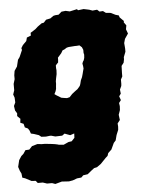

<svg xmlns="http://www.w3.org/2000/svg" viewBox="-57 -567 634 836"><g transform="rotate(-5 259.5 -149.0)"><path d="M137 221H115L97 215H75L67 205L49 204L22 190L10 186L8 168L2 156L-4 138L3 109L14 92L24 83L34 68L51 67L64 53L78 49L88 46L107 48H121L149 51L164 53L178 56L180 57L202 59L224 49L238 47L251 33L252 14L234 20L223 16L210 11L199 19L169 20L151 15H145L128 17L108 16L98 8L77 1L64 -2L59 -16L53 -25L40 -31L36 -47L22 -53L24 -70L11 -83L12 -95L4 -108L1 -128L8 -143L7 -164L2 -178L8 -196V-224L14 -244V-261L17 -280L29 -298L36 -327L44 -338L57 -368L55 -376L63 -389L79 -405L83 -420L101 -427V-439L123 -453L134 -463L152 -476L162 -478L173 -490L192 -494L206 -504L214 -506L229 -507L243 -519L261 -521L279 -517L311 -524L315 -519L340 -522L364 -517L378 -512L398 -514L408 -505L423 -506L435 -497L456 -495L476 -485L490 -481L493 -472L510 -455L509 -449L519 -435L516 -418L523 -399L508 -377L503 -359L505 -335V-321L496 -298V-289L493 -274L483 -261L482 -230V-215L475 -202V-183L474 -174L467 -159L469 -141L461 -130L467 -113L458 -101L460 -87L459 -70L452 -50L455 -27L444 -13L445 1L444 15L435 37L429 60L420 70L407 98L392 112L388 124L379 132L356 156L338 169L325 172L312 182L295 196L275 199L266 208L247 210L228 217L211 220L180 218L151 226ZM234 -142 246 -145 258 -158 272 -169 283 -177 294 -190 297 -198 301 -214 307 -227 311 -241 314 -253 317 -264 316 -275 314 -286 317 -294 321 -300 324 -310 325 -324 323 -332V-345L318 -357L308 -366L295 -365H288L275 -364L261 -363L252 -361L241 -354L233 -351L226 -339L219 -331L210 -321V-312L209 -300L203 -294L198 -288V-276L199 -267L198 -250L194 -231L192 -219V-208L191 -199L190 -186L187 -176L181 -164L191 -157L198 -153L209 -146L220 -144Z"/></g></svg>

Font: Winky Rough ExtraBold
Style: Italic
Weight: 800
Italic angle: -8.97852°
Designer: Simon Atzbach
Foundry: typofactur
Version: Version 1.206; ttfautohint (v1.8.4.7-5d5b)